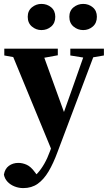

<svg xmlns="http://www.w3.org/2000/svg" viewBox="-21 -722 557 983"><path d="M98 241Q75 241 53.5 232.5Q32 224 17.5 208.5Q3 193 -1 172Q4 142 24.5 127Q45 112 73 112Q94 112 115.5 121.5Q137 131 158 160L185 196L156 212L131 198Q153 185 171.5 164.5Q190 144 206 116Q222 88 235 52L266 -33L269 -43L357 -291L421 -473H473L274 55Q252 115 227.5 156Q203 197 172 219Q141 241 98 241ZM248 58 29 -473H189L315 -125L305 -78ZM1 -438V-473H275V-439L187 -423H85ZM339 -438V-473H511V-438L435 -425H420ZM191 -568Q164 -568 142.5 -586Q121 -604 121 -636Q121 -667 142.5 -684.5Q164 -702 191 -702Q220 -702 241 -684.5Q262 -667 262 -636Q262 -604 241 -586Q220 -568 191 -568ZM405 -568Q377 -568 355.5 -586Q334 -604 334 -636Q334 -667 355.5 -684.5Q377 -702 405 -702Q433 -702 454 -684.5Q475 -667 475 -636Q475 -604 454 -586Q433 -568 405 -568Z"/></svg>

Font: Source Serif 4 36pt
Style: Bold
Weight: 700
Designer: Frank Grießhammer
Foundry: Adobe Systems Incorporated
Version: Version 4.004;hotconv 1.0.116;makeotfexe 2.5.65601